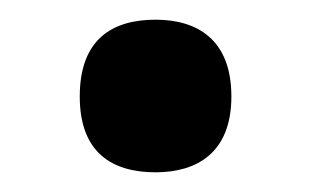

<svg xmlns="http://www.w3.org/2000/svg" viewBox="-20 -453 316 195"><path d="M138 -278C179 -278 215 -297 215 -355C215 -414 179 -433 138 -433C95 -433 61 -414 61 -355C61 -297 95 -278 138 -278Z"/></svg>

Font: Noto Serif Tamil SemiCondensed
Style: Bold
Weight: 700
Width: 4
Designer: Indian Type Foundry, Tom Grace, and the Monotype Design Team
Foundry: Monotype Imaging Inc.
Version: Version 2.004